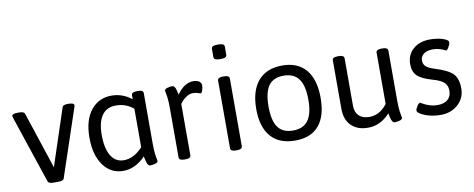

<svg xmlns="http://www.w3.org/2000/svg" viewBox="-65 -1047 3329 1348"><g transform="rotate(-10 1600.0 -373.0)"><path d="M464 -508Q464 -503 461 -494L300 -14Q295 2 260 2H225Q190 2 185 -14L24 -495Q21 -504 21 -508Q21 -525 64 -525H72Q107 -525 112 -509L246 -104L380 -509Q385 -525 421 -525Q464 -525 464 -508Z M874 -136V-410Q820 -455 753 -455H747Q683 -455 649.5 -407Q616 -359 616 -269Q616 -172 648 -119.5Q680 -67 739 -67Q811 -67 874 -136ZM970 -22Q970 -10 951 -4.5Q932 1 916 1Q911 1 907 -1Q903 -3 899.5 -8Q896 -13 894 -17.5Q892 -22 890 -30Q888 -38 886.5 -42.5Q885 -47 883.5 -56.5Q882 -66 881 -69Q809 6 722 6Q633 6 580.5 -68Q528 -142 528 -258V-267Q528 -390 584 -459.5Q640 -529 731 -529Q808 -529 874 -478V-507Q874 -529 914 -529H918Q958 -529 958 -507V-148Q958 -125 959 -104Q960 -83 962 -69.5Q964 -56 966 -45.5Q968 -35 969 -29Q970 -23 970 -22Z M1351 -436Q1347 -436 1331.5 -441.5Q1316 -447 1296 -447Q1273 -447 1250 -431.5Q1227 -416 1216 -401L1204 -386V-20Q1204 2 1164 2H1160Q1120 2 1120 -20V-371Q1120 -394 1119 -415Q1118 -436 1116 -449.5Q1114 -463 1112 -473.5Q1110 -484 1109 -490Q1108 -496 1108 -497Q1108 -509 1127 -514.5Q1146 -520 1162 -520Q1167 -520 1171 -518Q1175 -516 1178.5 -511.5Q1182 -507 1184 -502.5Q1186 -498 1188 -490.5Q1190 -483 1191.5 -478.5Q1193 -474 1194.5 -465.5Q1196 -457 1197 -454Q1250 -529 1313 -529Q1341 -529 1356 -518Q1371 -507 1371 -490Q1371 -473 1365 -454.5Q1359 -436 1351 -436Z M1571 -503V-20Q1571 2 1531 2H1527Q1487 2 1487 -20V-503Q1487 -525 1527 -525H1531Q1571 -525 1571 -503ZM1575 -730V-671Q1575 -649 1535 -649H1523Q1483 -649 1483 -671V-730Q1483 -752 1523 -752H1535Q1575 -752 1575 -730Z M1804 -261Q1804 -161 1838 -113.5Q1872 -66 1945 -66Q2018 -66 2053 -113.5Q2088 -161 2088 -261Q2088 -361 2053 -409Q2018 -457 1945 -457Q1872 -457 1838 -409.5Q1804 -362 1804 -261ZM2175 -259Q2175 -129 2117.5 -61.5Q2060 6 1948 6Q1835 6 1775.5 -62Q1716 -130 1716 -259Q1716 -389 1776 -459Q1836 -529 1948 -529Q2058 -529 2116.5 -459.5Q2175 -390 2175 -259Z M2713 -22Q2713 -10 2694 -4.5Q2675 1 2659 1Q2654 1 2650 -1Q2646 -3 2642.5 -8Q2639 -13 2637 -17.5Q2635 -22 2633 -30Q2631 -38 2629.5 -42.5Q2628 -47 2626.5 -56.5Q2625 -66 2624 -69Q2557 6 2468 6Q2392 6 2348.5 -37Q2305 -80 2305 -156V-503Q2305 -525 2345 -525H2349Q2389 -525 2389 -503V-164Q2389 -118 2415.5 -92.5Q2442 -67 2491 -67Q2563 -67 2617 -137V-503Q2617 -525 2657 -525H2661Q2701 -525 2701 -503V-148Q2701 -125 2702 -104Q2703 -83 2705 -69.5Q2707 -56 2709 -45.5Q2711 -35 2712 -29Q2713 -23 2713 -22Z M3159 -152Q3159 -84 3109.5 -39Q3060 6 2986 6Q2922 6 2872 -14.5Q2822 -35 2822 -54Q2822 -64 2834.5 -84Q2847 -104 2857 -104Q2858 -104 2873 -94.5Q2888 -85 2916 -75.5Q2944 -66 2975 -66Q3023 -66 3048.5 -88.5Q3074 -111 3074 -152Q3074 -188 3051.5 -209.5Q3029 -231 2973 -247Q2895 -269 2865 -298.5Q2835 -328 2835 -381Q2835 -448 2881 -488.5Q2927 -529 3001 -529Q3052 -529 3092 -516Q3132 -503 3132 -487Q3132 -474 3120.5 -453.5Q3109 -433 3100 -433Q3099 -433 3087.5 -439Q3076 -445 3054.5 -451Q3033 -457 3009 -457Q2968 -457 2944.5 -439.5Q2921 -422 2921 -392Q2921 -366 2938.5 -350Q2956 -334 2998 -321Q3092 -292 3125.5 -257.5Q3159 -223 3159 -152Z"/></g></svg>

Font: mmAsap
Style: Regular
Weight: 400
Designer: Pablo Cosgaya
Foundry: Omnibus-Type
Version: Version 1.001